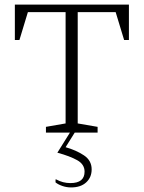

<svg xmlns="http://www.w3.org/2000/svg" viewBox="-20 -580 629 840"><path d="M181 0V-25L267 -40V-527H102L65 -405H45V-560H544V-405H523L486 -527H320V-40L407 -25V0H307L267 64Q313 77 347 99.5Q381 122 381 161Q381 196 357 218Q333 240 291 240Q271 240 252.5 233.5Q234 227 223 218V205H226Q255 221 288 221Q350 221 350 171Q350 139 318 121Q286 103 231 88L286 0Z"/></svg>

Font: Spectral SC ExtraLight
Style: Regular
Weight: 275
Designer: Jean-Baptiste Levee
Foundry: Production Type
Version: Version 2.001